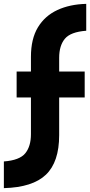

<svg xmlns="http://www.w3.org/2000/svg" viewBox="-63 -809 466 993"><path d="M97 -515Q97 -608 133 -667.5Q169 -727 233.5 -757Q298 -787 383 -789V-650Q302 -644 272.5 -608.5Q243 -573 243 -510V-439H375V-305H243V-110Q243 29 174.5 94.5Q106 160 -43 164V26Q38 20 67.5 -16Q97 -52 97 -115V-305H23V-439H97Z"/></svg>

Font: Reem Kufi Fun
Style: Regular
Weight: 400
Designer: Khaled Hosny
Version: Version 1.005